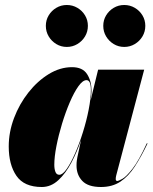

<svg xmlns="http://www.w3.org/2000/svg" viewBox="-20 -739 611 769"><path d="M393.6 -635.4Q393.6 -658.5 405 -677.4Q416.4 -696.3 435.4 -707.6Q454.5 -719 477.6 -719Q500.7 -719 520 -707.6Q539.2 -696.3 550.6 -677.4Q562 -658.5 562 -635.4Q562 -612.3 550.6 -593.2Q539.2 -574.1 520 -562.6Q500.7 -551 477.6 -551Q454.5 -551 435.4 -562.6Q416.4 -574.1 405 -593.2Q393.6 -612.3 393.6 -635.4ZM163.6 -635.4Q163.6 -658.5 175 -677.4Q186.4 -696.3 205.4 -707.6Q224.5 -719 247.6 -719Q270.7 -719 290 -707.6Q309.2 -696.3 320.6 -677.4Q332 -658.5 332 -635.4Q332 -612.3 320.6 -593.2Q309.2 -574.1 290 -562.6Q270.7 -551 247.6 -551Q224.5 -551 205.4 -562.6Q186.4 -574.1 175 -593.2Q163.6 -612.3 163.6 -635.4ZM346.5 -375.5Q346.5 -362 343 -337.5L373 -460H557.5L445.5 -36.5Q443.5 -28.5 443.5 -22Q443.5 -14 450 -14Q454 -14 469.8 -22.5Q485.5 -31 510.5 -62.8Q535.5 -94.5 568 -165L571 -164.5Q545.5 -111.5 520 -72.2Q494.5 -33 462.2 -11.5Q430 10 384.5 10Q333 10 309.8 -14.2Q286.5 -38.5 286.5 -76Q286.5 -88.5 287.8 -96.8Q289 -105 290 -110L305 -179.5Q289 -131.5 266 -88Q243 -44.5 213.5 -17.2Q184 10 147.5 10Q76.5 10 45.8 -34.8Q15 -79.5 15 -152.5Q15 -210 36.2 -266.2Q57.5 -322.5 93.8 -368.5Q130 -414.5 175.2 -442.2Q220.5 -470 268.5 -470Q310.5 -470 328.5 -442.5Q346.5 -415 346.5 -375.5ZM344 -378.5Q344 -418 326.5 -418Q311.5 -418 294 -393.5Q276.5 -369 259.5 -329.2Q242.5 -289.5 228.5 -243.5Q214.5 -197.5 206 -154Q197.5 -110.5 197.5 -79Q197.5 -62 202 -50.5Q206.5 -39 217.5 -39Q231 -39 247.5 -62.8Q264 -86.5 281 -125.2Q298 -164 312.2 -209.8Q326.5 -255.5 335.2 -300Q344 -344.5 344 -378.5Z"/></svg>

Font: Bodoni* 72pt Fatface
Style: Italic
Weight: 900
Italic angle: -13°
Version: Version 2.3